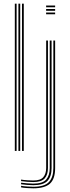

<svg xmlns="http://www.w3.org/2000/svg" viewBox="-20 -820 380 1043"><path d="M99.5 0V-800H109.2V0ZM60.5 0V-800H70.2V0ZM80 0V-800H89.8V0ZM230.5 -780.5V-790H279.5V-780.5ZM230.5 -742.5V-752H279.5V-742.5ZM230.5 -761.5V-771H279.5V-761.5ZM160.8 203Q147.5 203 126.2 201.6Q105 200.2 94.5 197.8V189.2Q106 191.8 127.2 193.1Q148.5 194.5 160.8 194.5Q222 194.5 245.9 168.9Q269.8 143.2 269.8 93V-600H279.5V93Q279.5 151.8 251.5 177.4Q223.5 203 160.8 203ZM160.8 186Q147 186 126.1 184.4Q105.2 182.8 94.5 181V172.5Q106.5 174.2 127 175.9Q147.5 177.5 160.8 177.5Q212 177.5 231.1 155Q250.2 132.5 250.2 92.8V-600H260.2V92.8Q260.2 138.5 238.2 162.2Q216.2 186 160.8 186ZM160.8 169Q147.5 169 127.1 167.4Q106.8 165.8 94.5 164V155.5Q107.5 158 128.2 159.2Q149 160.5 160.8 160.5Q200 160.5 215.4 142.2Q230.8 124 230.8 92.5V-600H240.5V92.5Q240.5 128.8 222.9 148.9Q205.2 169 160.8 169Z"/></svg>

Font: Big Shoulders Inline Text Thin ExtraLight
Style: Regular
Weight: 250
Version: Version 2.002